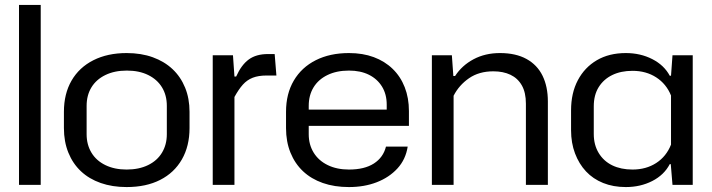

<svg xmlns="http://www.w3.org/2000/svg" viewBox="-20 -749 2884 778"><path d="M57 0V-729H145V0Z M493 9Q435 9 388 -7.5Q341 -24 308 -55Q275 -86 257 -130.5Q239 -175 239 -230V-296Q239 -369 270 -422.5Q301 -476 358.5 -505Q416 -534 493 -534Q552 -534 599 -517Q646 -500 679 -469Q712 -438 730 -394Q748 -350 748 -296V-230Q748 -157 717 -103Q686 -49 629 -20Q572 9 493 9ZM493 -62Q543 -62 580 -80Q617 -98 636.5 -130.5Q656 -163 656 -205V-320Q656 -363 636.5 -395Q617 -427 580.5 -445Q544 -463 494 -463Q444 -463 407 -445Q370 -427 350.5 -395Q331 -363 331 -320V-205Q331 -163 350.5 -130.5Q370 -98 407 -80Q444 -62 493 -62Z M842 0V-525H924L930 -439H937Q958 -486 988 -508Q1018 -530 1066 -530H1093L1100 -443H1060Q1027 -443 1004 -434Q981 -425 964 -406Q947 -387 930 -356V0Z M1394 9Q1335 9 1288 -7.5Q1241 -24 1208 -55Q1175 -86 1157 -130.5Q1139 -175 1139 -230V-296Q1139 -369 1170.5 -422.5Q1202 -476 1259.5 -505Q1317 -534 1394 -534Q1450 -534 1494.5 -517.5Q1539 -501 1571 -470Q1603 -439 1620 -395.5Q1637 -352 1637 -299V-239H1217V-305H1560L1547 -287V-325Q1547 -367 1528 -398Q1509 -429 1475 -446Q1441 -463 1394 -463Q1344 -463 1307 -445Q1270 -427 1250.5 -395Q1231 -363 1231 -320V-205Q1231 -163 1251 -130.5Q1271 -98 1308 -80Q1345 -62 1394 -62Q1457 -62 1495 -86.5Q1533 -111 1544 -155H1632Q1624 -103 1590.5 -66.5Q1557 -30 1506.5 -10.5Q1456 9 1394 9Z M1730 0V-525H1811L1817 -441H1824Q1852 -484 1899 -509Q1946 -534 2006 -534Q2070 -534 2113.5 -510Q2157 -486 2178.5 -442Q2200 -398 2200 -338V0H2111V-329Q2111 -374 2094.5 -403Q2078 -432 2048.5 -446Q2019 -460 1979 -460Q1921 -460 1880.5 -432Q1840 -404 1818 -361V0Z M2516 9Q2465 9 2424 -7.5Q2383 -24 2354.5 -54.5Q2326 -85 2310 -127.5Q2294 -170 2294 -221V-302Q2294 -372 2321.5 -424Q2349 -476 2398.5 -505Q2448 -534 2516 -534Q2575 -534 2623 -509.5Q2671 -485 2694 -442H2699L2705 -525H2787V0H2705L2698 -84H2694Q2671 -40 2623 -15.5Q2575 9 2516 9ZM2543 -62Q2598 -62 2639 -88.5Q2680 -115 2699 -163V-362Q2680 -409 2639 -435.5Q2598 -462 2543 -462Q2496 -462 2461 -445Q2426 -428 2406 -396Q2386 -364 2386 -318V-206Q2386 -162 2406 -129Q2426 -96 2461 -79Q2496 -62 2543 -62Z"/></svg>

Font: Hubot Sans Condensed ExtraLight
Style: Regular
Weight: 400
Version: Version 2.000